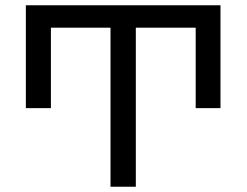

<svg xmlns="http://www.w3.org/2000/svg" viewBox="-20 -708 935 728"><path d="M399 -603H173V-298H78V-688H816V-298H722V-603H495V0H399Z"/></svg>

Font: Cardo
Style: Regular
Weight: 400
Designer: David J. Perry
Foundry: David J. Perry
Version: Version 1.0451